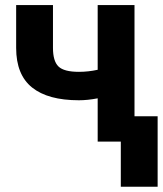

<svg xmlns="http://www.w3.org/2000/svg" viewBox="-20 -548 630 743"><path d="M590 174.5H447.5V0H358V-167.5Q319 -160 285.5 -160Q165.5 -160 104 -209.5Q42.5 -259 42.5 -362.5V-528.5H185V-362.5Q185 -311.5 206.2 -290.8Q227.5 -270 285.5 -270Q321.5 -270 358 -278V-528.5H500.5V-98H590Z"/></svg>

Font: Roberto Sans
Style: Bold
Weight: 700
Designer: Google (font) & Cristiano Sobral (main changes)
Version: Version 1.000;October 12, 2021;FontCreator 14.0.0.2814 64-bi